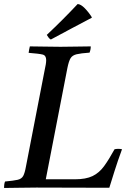

<svg xmlns="http://www.w3.org/2000/svg" viewBox="-32 -931 639 952"><path d="M-12 1Q-12 -6 -11 -15Q-10 -24 -7 -31Q36 -35 55.5 -39.5Q75 -44 83 -58.5Q91 -73 97 -107L189 -581Q193 -599 195 -611.5Q197 -624 197 -633Q197 -656 179.5 -660.5Q162 -665 110 -669Q112 -685 116 -701Q145 -701 188 -700Q231 -699 268 -699Q303 -699 346.5 -700Q390 -701 418 -701Q418 -685 412 -670Q369 -667 348 -662Q327 -657 318 -642.5Q309 -628 302 -593L195 -42H339Q394 -42 427 -58Q460 -74 484 -107Q508 -140 536 -191Q555 -195 573 -191Q551 -131 535.5 -81.5Q520 -32 510 0Q416 0 329.5 -0.5Q243 -1 149 -1Q106 -1 61 0Q16 1 -12 1ZM423 -846V-843Q378 -820 325.5 -791.5Q273 -763 220 -735Q213 -739 209 -744.5Q205 -750 200 -758Q280 -833 353 -911Q369 -910 388.5 -890Q408 -870 423 -846Z"/></svg>

Font: Tiro Devanagari Hindi
Style: Italic
Weight: 400
Italic angle: -11°
Designer: Devanagari: John Hudson & Fiona Ross, assisted by Paul Hanslow. Latin: John Hudson with Paul Hanslow, assisted by Kaja S
Foundry: Tiro Typeworks Ltd.
Version: Version 1.52